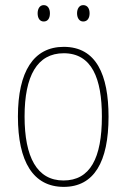

<svg xmlns="http://www.w3.org/2000/svg" viewBox="-20 -720 495 750"><path d="M127 -668C127 -651 134 -636 151 -636C167 -636 175 -649 175 -668C175 -686 167 -700 151 -700C134 -700 127 -684 127 -668ZM281 -668C281 -651 289 -636 305 -636C322 -636 330 -650 330 -668C330 -686 322 -700 305 -700C289 -700 281 -685 281 -668ZM404 -264C404 -428 356 -537 229 -537C111 -537 50 -440 50 -265C50 -88 110 10 229 10C347 10 404 -87 404 -264ZM76 -265C76 -423 125 -512 229 -512C339 -512 378 -413 378 -265C378 -102 332 -15 228 -15C124 -15 76 -107 76 -265Z"/></svg>

Font: Noto Sans Malayalam Condensed Thin
Style: Regular
Weight: 100
Width: 3
Designer: Jelle Bosma - Monotype Design Team
Foundry: Monotype Imaging Inc.
Version: Version 2.104